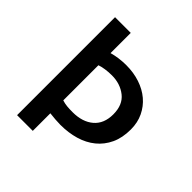

<svg xmlns="http://www.w3.org/2000/svg" viewBox="-174 -752 873 873"><g transform="rotate(45 262.5 -315.0)"><path d="M70 -630H171V-500Q213 -512 261 -512Q308 -512 348.5 -498.5Q389 -485 418.5 -460Q448 -435 465 -399.5Q482 -364 482 -320Q482 -266 463.5 -226.5Q445 -187 412.5 -160.5Q380 -134 336 -121Q292 -108 240 -108Q226 -108 206.5 -109.5Q187 -111 171 -113V0H70ZM171 -196Q187 -191 202.5 -189.5Q218 -188 239 -188Q302 -188 339.5 -220Q377 -252 377 -312Q377 -373 339 -403Q301 -433 247 -433Q225 -433 205 -430Q185 -427 171 -422Z"/></g></svg>

Font: Mukta Mahee Medium
Style: Regular
Weight: 500
Designer: Shuchita Grover, Noopur Datye, Girish Dalvi, Yashodeep Gholap
Foundry: Ek Type
Version: Version 2.538;PS 1.000;hotconv 16.6.51;makeotf.lib2.5.65220;